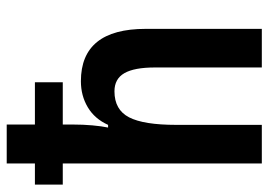

<svg xmlns="http://www.w3.org/2000/svg" viewBox="-134 -666 800 572"><g transform="rotate(-90 266.0 -380.0)"><path d="M181 -760V-676H307V-593H181V-563Q181 -532 178.5 -504.5Q176 -477 172 -458H180Q198 -498 232.5 -518.5Q267 -539 310 -539Q466 -539 466 -346V0H351V-318Q351 -380 334 -409.5Q317 -439 280 -439Q225 -439 202.5 -395.5Q180 -352 180 -255V0H65V-593H2V-676H65V-760Z"/></g></svg>

Font: Noto Sans Malayalam Condensed SemiBold
Style: Regular
Weight: 600
Width: 3
Designer: Jelle Bosma - Monotype Design Team
Foundry: Monotype Imaging Inc.
Version: Version 2.104; ttfautohint (v1.8.4.7-5d5b)